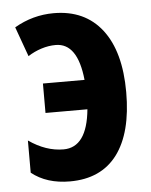

<svg xmlns="http://www.w3.org/2000/svg" viewBox="-46 -596 505 644"><g transform="rotate(-5 207.0 -273.5)"><path d="M164.1 9.8Q85.9 9.8 35.2 -30.8V-139.2Q92.8 -99.1 151.9 -99.1Q231 -99.1 243.2 -226.1H102.1V-325.2H242.2Q229.5 -450.2 155.8 -450.2Q131.8 -450.2 107.4 -442.4Q83 -434.6 62 -420.9L25.9 -521Q87.9 -557.1 158.2 -557.1Q263.2 -557.1 320.6 -482.9Q377.9 -408.7 377.9 -272Q377.9 -135.3 323.5 -62.7Q269 9.8 164.1 9.8Z"/></g></svg>

Font: Open Sans Condensed
Style: Bold
Weight: 700
Width: 3
Designer: Monotype Design Team
Foundry: Monotype Imaging Inc.
Version: Version 3.003; ttfautohint (v1.8.4)